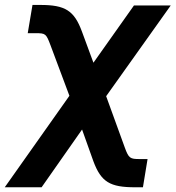

<svg xmlns="http://www.w3.org/2000/svg" viewBox="-64 -568 725 792"><path d="M-44.4 204.5H107.6L274.5 -33.7L321 96.6C353 182.9 389.9 204.5 492.9 204.5H525.6L544.7 88.1H512.1C472.7 88.1 467 84.9 451 41.2L373.9 -171.2L640.3 -545.5H488.6L321.4 -309.3L274.1 -437.5C242.2 -524.5 204.9 -547.6 102.6 -547.6H70L50.4 -431.1H83.1C123.9 -431.1 126.4 -429 144.2 -381.7L222.3 -172.9Z"/></svg>

Font: Margiela Sans
Style: Bold Italic
Weight: 700
Italic angle: -9.39999°
Designer: Stefan Endress, Andreas Faust
Version: Version 1.100;FEAKit 1.0